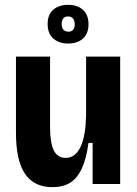

<svg xmlns="http://www.w3.org/2000/svg" viewBox="-20 -761 568 794"><path d="M197 13Q121 13 83.5 -42Q46 -97 46 -213V-527H187V-237Q187 -170 202.5 -139Q218 -108 252 -108Q272 -108 287.5 -120Q303 -132 313.5 -154.5Q324 -177 329.5 -209Q335 -241 336 -282V-527H477V-224V0H363V-170H346Q337 -104 318 -63.5Q299 -23 269.5 -5Q240 13 197 13ZM262 -581Q224 -581 200.5 -601.5Q177 -622 177 -662Q177 -701 200.5 -721Q224 -741 262 -741Q300 -741 323 -720.5Q346 -700 346 -661Q346 -622 323 -601.5Q300 -581 262 -581ZM263 -630Q276 -630 282.5 -638Q289 -646 289 -660Q289 -677 281.5 -685Q274 -693 262 -693Q248 -693 241.5 -684.5Q235 -676 235 -662Q235 -646 242.5 -638Q250 -630 263 -630Z"/></svg>

Font: Bricolage Grotesque 36pt SemiCondensed
Style: Bold
Weight: 700
Width: 4
Designer: Mathieu Triay
Foundry: Atelier Triay
Version: Version 1.001;gftools[0.9.33.dev8+g029e19f]